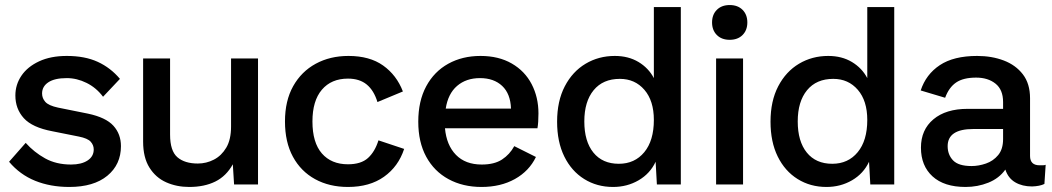

<svg xmlns="http://www.w3.org/2000/svg" viewBox="-20 -732 4177 762"><path d="M255 10Q180 10 119.5 -14.5Q59 -39 16 -90L82 -165Q115 -128 159 -103.5Q203 -79 262 -79Q303 -79 327.5 -95Q352 -111 352 -139Q352 -156 340 -169.5Q328 -183 293 -190L188 -211Q108 -226 74.5 -263Q41 -300 41 -353Q41 -396 65 -431.5Q89 -467 135 -488.5Q181 -510 245 -510Q317 -510 368 -486.5Q419 -463 456 -419L389 -348Q362 -384 323.5 -403Q285 -422 245 -422Q197 -422 172 -405.5Q147 -389 147 -361Q147 -342 160 -327.5Q173 -313 210 -305L329 -281Q400 -266 430 -233Q460 -200 460 -152Q460 -79 406 -34.5Q352 10 255 10Z M731 10Q681 10 639.5 -8.5Q598 -27 573 -67Q548 -107 548 -170V-500H655V-198Q655 -133 684 -108Q713 -83 765 -83Q799 -83 829 -98.5Q859 -114 878 -146Q897 -178 897 -230V-500H1004V0H909L904 -80Q878 -33 834.5 -11.5Q791 10 731 10Z M1363 -510Q1447 -510 1500.5 -472Q1554 -434 1579 -369L1478 -327Q1464 -373 1435.5 -396.5Q1407 -420 1361 -420Q1295 -420 1257.5 -376Q1220 -332 1220 -250Q1220 -166 1257.5 -123Q1295 -80 1361 -80Q1413 -80 1440.5 -105Q1468 -130 1482 -175L1584 -141Q1561 -71 1504 -30.5Q1447 10 1361 10Q1287 10 1230.5 -21Q1174 -52 1142.5 -110Q1111 -168 1111 -250Q1111 -332 1143.5 -390Q1176 -448 1233 -479Q1290 -510 1363 -510Z M1891 10Q1817 10 1760 -21Q1703 -52 1671.5 -110Q1640 -168 1640 -249Q1640 -331 1671.5 -389.5Q1703 -448 1759 -479Q1815 -510 1887 -510Q1959 -510 2011 -480Q2063 -450 2090 -398Q2117 -346 2117 -282Q2117 -264 2116 -249Q2115 -234 2113 -223H1746Q1752 -156 1789.5 -117.5Q1827 -79 1892 -79Q1942 -79 1972.5 -99Q2003 -119 2021 -152L2107 -109Q2080 -53 2023.5 -21.5Q1967 10 1891 10ZM1749 -301H2008Q2006 -360 1973 -391Q1940 -422 1885 -422Q1830 -422 1794 -391Q1758 -360 1749 -301Z M2413 10Q2349 10 2298.5 -21.5Q2248 -53 2219.5 -111Q2191 -169 2191 -249Q2191 -331 2221.5 -389.5Q2252 -448 2304 -479Q2356 -510 2420 -510Q2474 -510 2514 -486Q2554 -462 2575 -422V-704H2682V0H2587L2582 -90Q2560 -43 2514.5 -16.5Q2469 10 2413 10ZM2436 -82Q2499 -82 2537 -128Q2575 -174 2575 -256Q2575 -332 2537.5 -375.5Q2500 -419 2440 -419Q2373 -419 2336 -374Q2299 -329 2299 -250Q2299 -171 2335 -126.5Q2371 -82 2436 -82Z M2929 -500V0H2822V-500ZM2876 -712Q2908 -712 2927 -693Q2946 -674 2946 -643Q2946 -612 2927 -593Q2908 -574 2876 -574Q2844 -574 2825 -593Q2806 -612 2806 -643Q2806 -674 2825 -693Q2844 -712 2876 -712Z M3260 10Q3196 10 3145.5 -21.5Q3095 -53 3066.5 -111Q3038 -169 3038 -249Q3038 -331 3068.5 -389.5Q3099 -448 3151 -479Q3203 -510 3267 -510Q3321 -510 3361 -486Q3401 -462 3422 -422V-704H3529V0H3434L3429 -90Q3407 -43 3361.5 -16.5Q3316 10 3260 10ZM3283 -82Q3346 -82 3384 -128Q3422 -174 3422 -256Q3422 -332 3384.5 -375.5Q3347 -419 3287 -419Q3220 -419 3183 -374Q3146 -329 3146 -250Q3146 -171 3182 -126.5Q3218 -82 3283 -82Z M3961 -327Q3961 -376 3931 -400Q3901 -424 3854 -424Q3803 -424 3774.5 -404.5Q3746 -385 3731 -344L3634 -373Q3655 -437 3710 -473.5Q3765 -510 3858 -510Q3916 -510 3963.5 -492Q4011 -474 4039.5 -437Q4068 -400 4068 -342V-113Q4068 -76 4106 -76Q4112 -76 4118.5 -76Q4125 -76 4130 -78L4125 -2Q4107 7 4076 8Q4037 8 4009 -8.5Q3981 -25 3970 -59Q3945 -24 3902.5 -7Q3860 10 3812 10Q3727 10 3681 -32Q3635 -74 3635 -146Q3635 -217 3684.5 -258.5Q3734 -300 3820 -300H3961ZM3836 -73Q3864 -73 3893 -83Q3922 -93 3941.5 -116.5Q3961 -140 3961 -180V-220H3843Q3741 -220 3741 -152Q3741 -118 3762.5 -95.5Q3784 -73 3836 -73Z"/></svg>

Font: Prodigy Sans Medium
Style: Regular
Weight: 500
Designer: Wei Huang
Foundry: Wei Huang
Version: Version 1.003; ttfautohint (v1.8.3)